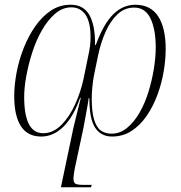

<svg xmlns="http://www.w3.org/2000/svg" viewBox="-20 -566 764 810"><path d="M551 -546Q615 -546 647 -497.5Q679 -449 679 -359Q679 -315 670.5 -264.5Q662 -214 644 -165.5Q626 -117 599 -77.5Q572 -38 535.5 -14Q499 10 453 10Q406 10 381.5 -27Q357 -64 357 -152H354Q352 -134 347.5 -110.5Q343 -87 339 -64Q335 -41 332 -26L299 128Q295 145 292.5 162.5Q290 180 290 188Q290 205 299 209.5Q308 214 335 214H367L364 224H237L290 -28Q297 -57 306 -93.5Q315 -130 321 -153H318Q289 -72 247 -31Q205 10 154 10Q96 10 68 -34Q40 -78 40 -161Q40 -207 50 -260Q60 -313 80 -363.5Q100 -414 129 -455.5Q158 -497 195 -521.5Q232 -546 278 -546Q333 -546 357.5 -502Q382 -458 381 -376H384Q417 -466 458 -506Q499 -546 551 -546ZM546 -534Q506 -534 476 -506Q446 -478 425.5 -432Q405 -386 394 -333L376 -246Q372 -223 369.5 -198Q367 -173 367 -151Q367 -92 377.5 -59.5Q388 -27 406.5 -14.5Q425 -2 450 -2Q486 -2 515.5 -26Q545 -50 568 -89.5Q591 -129 606 -177.5Q621 -226 629 -275Q637 -324 637 -365Q637 -442 615 -488Q593 -534 546 -534ZM281 -535Q244 -535 213 -508.5Q182 -482 157.5 -439.5Q133 -397 116.5 -346Q100 -295 91 -245.5Q82 -196 82 -157Q82 -4 162 -4Q204 -4 238.5 -38.5Q273 -73 297 -126Q321 -179 333 -236L352 -329Q357 -351 359.5 -369.5Q362 -388 362 -410Q362 -473 340.5 -504Q319 -535 281 -535Z"/></svg>

Font: Noto Serif Display SemiCondensed ExtraLight
Style: Italic
Weight: 200
Width: 4
Italic angle: -12°
Designer: Monotype Design Team
Foundry: Monotype Imaging Inc.
Version: Version 2.009